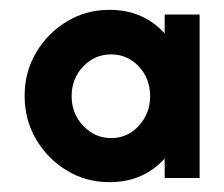

<svg xmlns="http://www.w3.org/2000/svg" viewBox="-20 -735 456 390"><path d="M202 -365Q154.5 -365 115.5 -388.8Q76.5 -412.5 53.2 -452.2Q30 -492 30 -540Q30 -588.5 53.2 -628Q76.5 -667.5 115.5 -691.2Q154.5 -715 202 -715Q238.5 -715 266.5 -702.2Q294.5 -689.5 314.5 -667V-705.5H385.5V-373.5H314.5V-413Q294.5 -390.5 266.5 -377.8Q238.5 -365 202 -365ZM125.5 -539.5Q125.5 -504 149.2 -479.2Q173 -454.5 205.5 -454.5Q239.5 -454.5 262.2 -479.8Q285 -505 285 -539.5Q285 -575.5 262 -600Q239 -624.5 205.5 -624.5Q172.5 -624.5 149 -600Q125.5 -575.5 125.5 -539.5Z"/></svg>

Font: Urbanist ExtraBold
Style: Regular
Weight: 800
Designer: Corey Hu
Foundry: Corey Hu
Version: Version 1.330; ttfautohint (v1.8.4.7-5d5b)